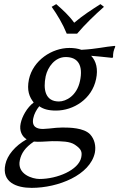

<svg xmlns="http://www.w3.org/2000/svg" viewBox="-20 -671 578 929"><path d="M445 -289C455 -336 446 -375 421 -401C451 -399 483 -395 523 -391L527 -394C527 -403 527 -411 529 -420C531 -429 534 -437 538 -446L535 -449C487 -445 449 -434 374 -430C357 -436 338 -439 316 -439C231 -439 140 -379 120 -287C109 -233 122 -202 143 -175C111 -151 87 -108 80 -74C72 -38 87 -10 109 3C52 35 15 81 6 124C-13 211 60 238 133 238C262 238 416 176 439 68C445 36 438 3 416 -21C385 -53 317 -54 282 -54C265 -54 241 -52 217 -49C203 -48 193 -47 188 -47C160 -47 132 -56 141 -99C145 -119 156 -140 170 -157C190 -143 214 -136 251 -136C335 -136 425 -191 445 -289ZM144 14C150 14 157 15 163 15C192 15 219 12 232 12C280 12 318 13 342 29C375 51 378 65 373 91C360 152 257 195 171 195C137 195 61 172 76 104C83 71 101 43 144 14ZM367 -279C352 -208 300 -180 265 -180C199 -180 188 -238 201 -302C211 -347 246 -395 298 -395C358 -395 383 -354 367 -279ZM303 -508H353C392 -554 439 -599 483 -638L466 -651C424 -624 384 -599 339 -561C313 -597 285 -622 252 -651L230 -638C257 -600 284 -555 303 -508Z"/></svg>

Font: Libertinus Sans
Style: Italic
Weight: 400
Italic angle: -12°
Designer: Philipp H. Poll, Khaled Hosny
Foundry: Caleb Maclennan
Version: Version 7.050;RELEASE